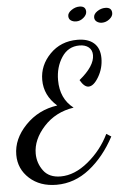

<svg xmlns="http://www.w3.org/2000/svg" viewBox="-68 -951 737 1085"><g transform="rotate(-5 301.0 -409.0)"><path d="M-4 -101Q-4 -191 69.5 -267.5Q143 -344 251 -359Q179 -422 179 -510Q179 -593 240.5 -656Q302 -719 396 -719Q457 -719 490 -689.5Q523 -660 523 -604Q523 -547 494.5 -498.5Q466 -450 437 -450Q412 -450 389 -491Q477 -563 477 -625Q477 -654 457.5 -670Q438 -686 405 -686Q341 -686 304.5 -630.5Q268 -575 268 -501Q268 -396 342 -339Q238 -323 172 -250.5Q106 -178 106 -99Q106 -45 138 -1.5Q170 42 236 42Q315 42 392.5 -22Q470 -86 513 -175L540 -158Q481 -47 396 20Q311 87 209 87Q115 87 55.5 33Q-4 -21 -4 -101ZM357 -857Q357 -875 379 -890Q401 -905 424 -905Q460 -905 460 -873Q460 -855 441 -839Q422 -823 400 -823Q382 -823 369.5 -831.5Q357 -840 357 -857ZM502 -837Q502 -856 523.5 -870.5Q545 -885 569 -885Q606 -885 606 -852Q606 -834 586.5 -818.5Q567 -803 544 -803Q527 -803 514.5 -812Q502 -821 502 -837Z"/></g></svg>

Font: TypoPRO Dancing Script
Style: Bold
Weight: 700
Designer: Pablo Impallari
Foundry: Pablo Impallari. www.impallari.com Igino Marini. www.ikern.com
Version: Version 1.002